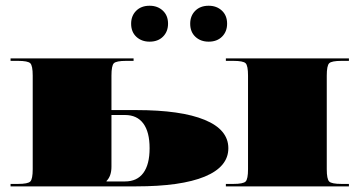

<svg xmlns="http://www.w3.org/2000/svg" viewBox="-20 -662 1277 682"><path d="M511.4 -641.6Q539.8 -641.6 558.3 -624.3Q576.9 -607.1 576.9 -577.8Q576.9 -549.8 559 -531.9Q541.1 -514 511.4 -514Q483 -514 464.4 -531.2Q445.8 -548.5 445.8 -577.8Q445.8 -605.8 463.7 -623.7Q481.6 -641.6 511.4 -641.6ZM721.2 -641.6Q749.6 -641.6 768.1 -624.3Q786.7 -607.1 786.7 -577.8Q786.7 -549.8 768.8 -531.9Q750.9 -514 721.2 -514Q692.7 -514 674.2 -531.2Q655.6 -548.5 655.6 -577.8Q655.6 -605.8 673.5 -623.7Q691.4 -641.6 721.2 -641.6ZM782.3 0V-8.7H808.6Q844 -8.7 852.5 -17.3Q861 -25.8 861 -61.2V-393.4Q861 -428.8 852.5 -437.3Q844 -445.8 808.6 -445.8H782.3V-454.5H1219.4V-445.8H1193.2Q1157.8 -445.8 1149.3 -437.3Q1140.7 -428.8 1140.7 -393.4V-61.2Q1140.7 -25.8 1149.3 -17.3Q1157.8 -8.7 1193.2 -8.7H1219.4V0ZM17.5 -454.5H454.5V-445.8H428.3Q392.9 -445.8 384.4 -437.3Q375.9 -428.8 375.9 -393.4V-271H463.3Q623.3 -271 707.2 -236.2Q791.1 -201.5 791.1 -135.5Q791.1 -69.5 707.2 -34.7Q623.3 0 463.3 0H17.5V-8.7H43.7Q79.1 -8.7 87.6 -17.3Q96.2 -25.8 96.2 -61.2V-393.4Q96.2 -428.8 87.6 -437.3Q79.1 -445.8 43.7 -445.8H17.5ZM358.4 -17.5H424Q466.8 -17.5 489.1 -47.6Q511.4 -77.8 511.4 -135.5Q511.4 -193.2 489.1 -223.3Q466.8 -253.5 424 -253.5H375.9V-69.9Q375.9 -36.7 358.4 -19.2Z"/></svg>

Font: FoglihtenBlackPcs
Style: BlackPcs
Weight: 900
Version: Version 0.75